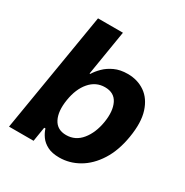

<svg xmlns="http://www.w3.org/2000/svg" viewBox="-169 -864 973 1010"><g transform="rotate(30 317.5 -359.0)"><path d="M17.8 0 138.5 -727.3H289.8L245 -453.8H249.3Q262.8 -476.2 285.7 -498.9Q308.6 -521.7 342.2 -537.1Q375.7 -552.6 421.2 -552.6Q481.2 -552.6 526.1 -521.5Q571 -490.4 590.9 -428.1Q610.8 -365.8 595.2 -272Q580.3 -180.8 540.3 -118.1Q500.4 -55.4 444.8 -23.3Q389.2 8.9 327.1 8.9Q283 8.9 255 -5.7Q226.9 -20.2 211.1 -42.4Q195.3 -64.6 188.6 -87.4H181.1L166.9 0ZM211.3 -272.7Q199.6 -199.9 222.1 -155.7Q244.7 -111.5 299.4 -111.5Q355.5 -111.5 392.2 -156.4Q429 -201.3 440.7 -272.7Q452.1 -343.8 430.2 -388Q408.4 -432.2 352.3 -432.2Q297.6 -432.2 260.3 -389Q223 -345.9 211.3 -272.7Z"/></g></svg>

Font: Inter UI
Style: Bold Italic
Weight: 700
Italic angle: 9.39999°
Designer: Rasmus Andersson
Foundry: rsms
Version: 3.2;8d6f07862